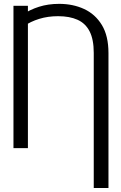

<svg xmlns="http://www.w3.org/2000/svg" viewBox="-20 -757 620 981"><path d="M534.2 203.6H459V-486.8Q459 -555.2 438 -596.4Q417 -637.7 376.2 -656Q335.4 -674.3 276.9 -674.3Q224.6 -674.3 180.4 -660.6Q136.2 -647 101.6 -623L98.1 -683.6Q132.3 -707.5 179.2 -722.4Q226.1 -737.3 282.2 -737.3Q353 -737.3 409.9 -710.9Q466.8 -684.6 500.5 -629.2Q534.2 -573.7 534.2 -485.8ZM122.6 -727.5V0H48.8V-727.5Z"/></svg>

Font: Inter 20pt Light
Style: Regular
Weight: 300
Version: Version 4.001;git-66647c0bb